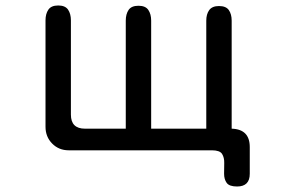

<svg xmlns="http://www.w3.org/2000/svg" viewBox="-20 -554 1040 694"><path d="M836.9 120.1Q808.6 120.1 799.3 106.9Q790 93.8 790 74.2Q790 54.7 790.5 35.2Q791 15.6 782.7 2.4Q774.4 -10.7 746.1 -10.7H228.5Q192.4 -10.7 168.5 -35.2Q144.5 -59.6 144.5 -95.7V-480.5Q144.5 -503.9 154.8 -519Q165 -534.2 190.4 -534.2Q215.8 -534.2 226.1 -519Q236.3 -503.9 236.3 -480.5V-139.6Q236.3 -88.9 287.1 -88.9H434.6V-479.5Q434.6 -502.9 444.8 -518.1Q455.1 -533.2 480.5 -533.2Q505.9 -533.2 516.1 -518.1Q526.4 -502.9 526.4 -479.5V-88.9H725.6V-479.5Q725.6 -502.9 736.3 -517.6Q747.1 -532.2 771.5 -532.2Q796.9 -532.2 807.1 -517.6Q817.4 -502.9 817.4 -479.5V-88.9Q882.8 -86.9 882.8 -22.5V74.2Q882.8 120.1 836.9 120.1Z"/></svg>

Font: Kosugi Maru
Style: Regular
Weight: 400
Designer: MOTOYA
Version: Version 4.002